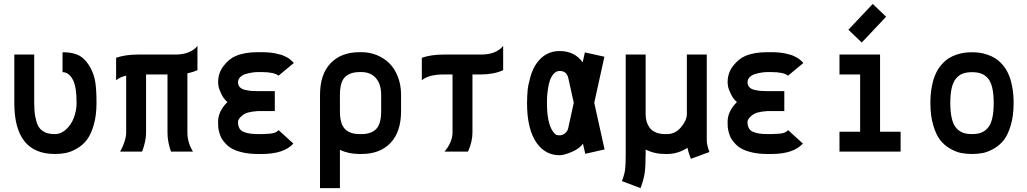

<svg xmlns="http://www.w3.org/2000/svg" viewBox="-20 -781 5289 989"><path d="M374.5 -250.5Q374.5 -336.4 354 -372.8Q333.5 -409.2 302.2 -409.2V-511.7Q324.7 -511.7 340.3 -509.5Q356 -507.3 375.7 -500.2Q395.5 -493.2 412.8 -476.3Q430.2 -459.5 445.3 -433.1Q464.8 -397 470.9 -357.9Q477.1 -318.8 477.1 -250.5Q477.1 -185.5 462.6 -136.5Q448.2 -87.4 426.8 -59.8Q405.3 -32.2 375 -15.1Q344.7 2 318.4 7.1Q292 12.2 262.7 12.2Q53.7 12.2 53.7 -250.5V-500H156.2V-250.5Q156.2 -210.9 161.4 -182.1Q166.5 -153.3 175 -135.7Q183.6 -118.2 197.8 -107.9Q211.9 -97.7 227.1 -94Q242.2 -90.3 262.7 -90.3Q294.4 -90.3 320.8 -114.7Q347.2 -139.2 360.8 -175.5Q374.5 -211.9 374.5 -250.5Z M578.1 -483.4Q625.5 -500 692.4 -500H882.8Q960.9 -500 997.1 -544.4V-419.4Q974.1 -409.2 945.3 -403.3V-97.7Q945.3 -46.9 974.1 0H860.8Q842.8 -49.8 842.8 -97.7V-397.5H732.4V-97.7Q732.4 -53.7 711.9 0H598.6Q611.8 -22 620.8 -49.3Q629.9 -76.7 629.9 -97.7V-391.6Q598.6 -384.3 578.1 -367.7Z M1414.6 -391.1Q1392.1 -409.7 1329.1 -409.7H1307.6Q1294.9 -409.7 1280 -407.5Q1265.1 -405.3 1247.3 -400.4Q1229.5 -395.5 1217.8 -384.3Q1206.1 -373 1206.1 -357.4Q1206.1 -341.8 1215.6 -331.8Q1225.1 -321.8 1242.9 -317.9Q1260.7 -314 1274.9 -312.7Q1289.1 -311.5 1309.6 -311.5H1395.5V-209H1309.6Q1278.3 -207 1257.1 -201.2Q1235.8 -195.3 1219.2 -178.2Q1206.1 -164.1 1206.1 -154.8V-146.5Q1208.5 -112.8 1233.9 -102.1Q1260.7 -90.3 1307.6 -90.3H1329.1Q1371.6 -91.3 1387.9 -95.2Q1404.3 -99.1 1415 -110.8L1491.2 -41.5Q1442.4 12.2 1329.1 12.2H1307.6Q1267.1 12.2 1234.1 5.1Q1201.2 -2 1180.4 -12.5Q1159.7 -22.9 1144.3 -38.8Q1128.9 -54.7 1121.3 -68.4Q1113.8 -82 1109.4 -99.1Q1105 -116.2 1104.2 -125.7Q1103.5 -135.3 1103.5 -146.5V-154.8Q1103.5 -207.5 1151.4 -255.4Q1131.8 -272 1119.9 -297.4Q1107.9 -322.8 1105.7 -336.2Q1103.5 -349.6 1103.5 -357.4Q1103.5 -405.3 1131.8 -441.7Q1160.2 -478 1193.4 -492.2Q1239.3 -512.2 1307.6 -512.2H1329.1Q1349.1 -512.2 1367.2 -510.5Q1385.3 -508.8 1399.2 -505.9Q1413.1 -502.9 1425 -499.5Q1437 -496.1 1446.5 -491.5Q1456.1 -486.8 1462.9 -482.9Q1469.7 -479 1475.3 -474.1Q1481 -469.2 1483.9 -466.6Q1486.8 -463.9 1490.2 -460L1493.7 -456.5Z M1943.4 -208.5V-291.5Q1943.4 -348.6 1915.8 -379.2Q1888.2 -409.7 1842.3 -409.7H1832.5Q1782.7 -409.7 1756.8 -383.8Q1731 -357.9 1731 -291.5V-208.5Q1731 -142.6 1756.8 -116.5Q1782.7 -90.3 1832.5 -90.3H1842.3Q1892.1 -90.3 1917.7 -116.5Q1943.4 -142.6 1943.4 -208.5ZM1842.3 12.2H1832.5Q1774.9 12.2 1731 -9.3V188H1628.4V-291.5Q1628.4 -398.4 1682.9 -455.3Q1737.3 -512.2 1832.5 -512.2H1842.3Q1883.8 -512.2 1920.7 -497.3Q1957.5 -482.4 1985.4 -455.1Q2013.2 -427.7 2029.5 -385.5Q2045.9 -343.3 2045.9 -291.5V-208.5Q2045.9 -102.1 1991.7 -44.9Q1937.5 12.2 1842.3 12.2Z M2267.1 -500H2457.5Q2535.6 -500 2571.8 -544.4V-419.4Q2522.9 -397.5 2457.5 -397.5H2413.6V-97.7Q2413.6 -50.8 2390.6 0H2269.5Q2287.6 -20.5 2299.3 -46.6Q2311 -72.8 2311 -97.7V-397.5H2267.1Q2188.5 -397.5 2152.8 -367.7V-483.4Q2200.2 -500 2267.1 -500Z M3041 -251.5 3094.2 -11.2 2994.6 11.2 2982.9 -41Q2965.3 -15.6 2925.3 1.5Q2885.3 18.6 2862.8 18.6Q2790 18.6 2745.6 -43Q2694.8 -112.8 2694.8 -250.5Q2695.3 -287.6 2697.8 -315.4Q2700.2 -343.3 2712.2 -385.5Q2724.1 -427.7 2745.6 -457Q2790 -518.1 2862.8 -518.1Q2939.9 -518.1 2981.4 -460L2992.7 -511.2L3093.3 -488.8ZM2862.8 -415.5Q2844.7 -415.5 2831.5 -400.1Q2818.4 -384.8 2812 -365.2Q2805.7 -345.7 2802 -318.6Q2798.3 -291.5 2797.9 -277.6Q2797.4 -263.7 2797.4 -250.5Q2797.4 -146.5 2828.6 -103Q2838.4 -89.8 2844.5 -86.9Q2850.6 -84 2862.8 -84Q2878.4 -84 2891.1 -95Q2903.8 -106 2906.7 -120.1L2935.5 -251.5L2907.2 -379.4Q2898.9 -415.5 2862.8 -415.5Z M3521 -19.5Q3471.7 12.2 3417 12.2H3407.2Q3350.6 12.2 3305.7 -10.7V12.2Q3305.7 75.2 3300.8 109.9Q3295.9 144.5 3279.3 188L3183.6 151.9Q3196.8 117.2 3200 91.6Q3203.1 65.9 3203.1 12.2V-500H3305.7V-193.8Q3305.7 -173.8 3310.3 -156.7Q3314.9 -139.6 3325.7 -124Q3336.4 -108.4 3357.4 -99.4Q3378.4 -90.3 3407.2 -90.3H3417Q3458.5 -90.3 3488.3 -126Q3518.1 -161.6 3518.1 -193.8V-500H3620.6V-56.6Q3620.6 -35.2 3634.3 2L3538.6 37.1Q3524.4 -1.5 3521 -19.5Z M4039.1 -391.1Q4016.6 -409.7 3953.6 -409.7H3932.1Q3919.4 -409.7 3904.5 -407.5Q3889.6 -405.3 3871.8 -400.4Q3854 -395.5 3842.3 -384.3Q3830.6 -373 3830.6 -357.4Q3830.6 -341.8 3840.1 -331.8Q3849.6 -321.8 3867.4 -317.9Q3885.3 -314 3899.4 -312.7Q3913.6 -311.5 3934.1 -311.5H4020V-209H3934.1Q3902.8 -207 3881.6 -201.2Q3860.4 -195.3 3843.8 -178.2Q3830.6 -164.1 3830.6 -154.8V-146.5Q3833 -112.8 3858.4 -102.1Q3885.3 -90.3 3932.1 -90.3H3953.6Q3996.1 -91.3 4012.5 -95.2Q4028.8 -99.1 4039.6 -110.8L4115.7 -41.5Q4066.9 12.2 3953.6 12.2H3932.1Q3891.6 12.2 3858.6 5.1Q3825.7 -2 3804.9 -12.5Q3784.2 -22.9 3768.8 -38.8Q3753.4 -54.7 3745.8 -68.4Q3738.3 -82 3733.9 -99.1Q3729.5 -116.2 3728.8 -125.7Q3728 -135.3 3728 -146.5V-154.8Q3728 -207.5 3775.9 -255.4Q3756.3 -272 3744.4 -297.4Q3732.4 -322.8 3730.2 -336.2Q3728 -349.6 3728 -357.4Q3728 -405.3 3756.3 -441.7Q3784.7 -478 3817.9 -492.2Q3863.8 -512.2 3932.1 -512.2H3953.6Q3973.6 -512.2 3991.7 -510.5Q4009.8 -508.8 4023.7 -505.9Q4037.6 -502.9 4049.6 -499.5Q4061.5 -496.1 4071 -491.5Q4080.6 -486.8 4087.4 -482.9Q4094.2 -479 4099.9 -474.1Q4105.5 -469.2 4108.4 -466.6Q4111.3 -463.9 4114.7 -460L4118.2 -456.5Z M4304.2 -500H4513.2V-102.5H4619.1V0H4304.2V-102.5H4410.6V-397.5H4304.2ZM4418.9 -562 4350.1 -627.9 4475.6 -760.7 4544.4 -694.8Z M5201.2 -250.5Q5201.2 -185.5 5186.8 -136.5Q5172.4 -87.4 5150.9 -59.8Q5129.4 -32.2 5099.1 -15.1Q5068.8 2 5042.5 7.1Q5016.1 12.2 4986.8 12.2Q4957.5 12.2 4931.2 7.1Q4904.8 2 4874.5 -15.1Q4844.2 -32.2 4822.8 -59.8Q4801.3 -87.4 4786.9 -136.5Q4772.5 -185.5 4772.5 -250.5Q4772.5 -297.4 4780 -335.9Q4787.6 -374.5 4799.8 -401.1Q4812 -427.7 4829.8 -448Q4847.7 -468.3 4866.2 -480.2Q4884.8 -492.2 4907 -499.5Q4929.2 -506.8 4947.8 -509.3Q4966.3 -511.7 4986.8 -511.7Q5006.8 -511.7 5025.9 -509.3Q5044.9 -506.8 5066.9 -499.3Q5088.9 -491.7 5107.4 -480Q5126 -468.3 5143.8 -448Q5161.6 -427.7 5173.8 -401.1Q5186 -374.5 5193.6 -335.9Q5201.2 -297.4 5201.2 -250.5ZM4986.8 -409.2Q4959 -409.2 4939.2 -401.9Q4919.4 -394.5 4904.5 -376.7Q4889.6 -358.9 4882.3 -327.6Q4875 -296.4 4875 -250.5Q4875 -202.1 4883.1 -169.7Q4891.1 -137.2 4906.7 -120.4Q4922.4 -103.5 4941.4 -96.9Q4960.4 -90.3 4986.8 -90.3Q5013.7 -90.3 5032.7 -97.2Q5051.8 -104 5067.4 -121.1Q5083 -138.2 5090.8 -170.4Q5098.6 -202.6 5098.6 -250.5Q5098.6 -297.9 5090.8 -330.1Q5083 -362.3 5067.4 -379.2Q5051.8 -396 5032.7 -402.6Q5013.7 -409.2 4986.8 -409.2Z"/></svg>

Font: Anka/Coder Condensed
Style: Bold
Weight: 700
Width: 4
Monospace: yes
Version: Version 001.100